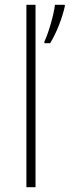

<svg xmlns="http://www.w3.org/2000/svg" viewBox="-20 -780 290 800"><path d="M128 0V-760H90V0ZM250 -753V-760H209C204 -717 181 -639 165 -607V-600H189C217 -646 239 -705 250 -753Z"/></svg>

Font: Noto Sans Myanmar ExtraLight
Style: Regular
Weight: 200
Designer: Monotype Design Team
Foundry: Monotype Imaging Inc.
Version: Version 2.107